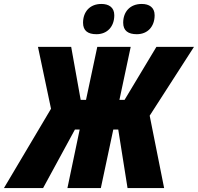

<svg xmlns="http://www.w3.org/2000/svg" viewBox="-82 -951 1001 971"><path d="M610 -778C664 -778 700 -816 700 -874C700 -914 672 -931 635 -931C574 -931 541 -890 541 -836C541 -795 567 -778 610 -778ZM406 -778C460 -778 496 -816 496 -874C496 -914 468 -931 431 -931C371 -931 338 -890 338 -836C338 -795 363 -778 406 -778ZM-62 0H136L297 -296H321L259 0H428L491 -296H516L563 0H748L675 -366L899 -714H709L548 -446H522L579 -714H410L353 -446H326L278 -714H110L176 -401Z"/></svg>

Font: Noto Sans Condensed Black
Style: Italic
Weight: 900
Width: 3
Italic angle: -12°
Designer: Monotype Design Team
Foundry: Monotype Imaging Inc.
Version: Version 2.013